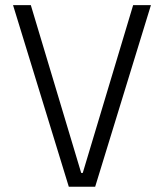

<svg xmlns="http://www.w3.org/2000/svg" viewBox="-20 -713 626 733"><path d="M242.7 0 29.8 -693.4H97.7L290 -52.7H295.9L488.3 -693.4H556.2L343.3 0Z"/></svg>

Font: Cascadia Code NF Light
Style: Regular
Weight: 300
Monospace: yes
Designer: Aaron Bell
Foundry: Saja Typeworks
Version: Version 2404.023; ttfautohint (v1.8.4)